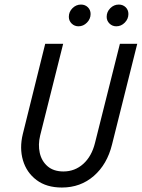

<svg xmlns="http://www.w3.org/2000/svg" viewBox="-20 -818 625 846"><path d="M252.8 8.3Q184.7 8.3 141 -24.7Q97.2 -57.6 81.2 -111.5Q65.3 -165.3 80.6 -227.8L179.2 -625H258.3L156.9 -220.8Q147.2 -180.6 155.2 -144.4Q163.2 -108.3 189.6 -85.4Q216 -62.5 259.7 -62.5Q309.7 -62.5 346.9 -95.8Q384 -129.2 398.6 -188.2L508.3 -625H584.7L473.6 -181.2Q452.1 -93.8 393.4 -42.7Q334.7 8.3 252.8 8.3ZM492.4 -702.1Q475 -702.1 462.5 -714.2Q450 -726.4 450 -743.8Q450 -766 466 -781.9Q481.9 -797.9 503.5 -797.9Q521.5 -797.9 533.7 -786.1Q545.8 -774.3 545.8 -756.2Q545.8 -734.7 529.9 -718.4Q513.9 -702.1 492.4 -702.1ZM325.7 -702.1Q308.3 -702.1 295.8 -714.2Q283.3 -726.4 283.3 -743.8Q283.3 -766 299.3 -781.9Q315.3 -797.9 336.8 -797.9Q354.9 -797.9 367 -786.1Q379.2 -774.3 379.2 -756.2Q379.2 -734.7 363.2 -718.4Q347.2 -702.1 325.7 -702.1Z"/></svg>

Font: Afacad
Style: Italic
Weight: 400
Italic angle: -14°
Designer: Kristian Moeller
Foundry: Dicotype
Version: Version 1.000